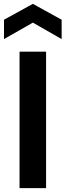

<svg xmlns="http://www.w3.org/2000/svg" viewBox="-30 -965 336 985"><path d="M70.3 0V-700H206.4V0ZM-9.5 -764.5V-863.8L138.6 -945.2L286.2 -863.8V-764.5L138.6 -848.9Z"/></svg>

Font: Envelope Sans Variable
Style: Regular
Weight: 500
Designer: Andreas Rasmussen / Norman Anderson
Foundry: mail.de GmbH
Version: Version 1.150